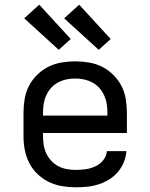

<svg xmlns="http://www.w3.org/2000/svg" viewBox="-20 -789 640 817"><path d="M302 8Q273 8 243.5 3Q214 -2 187.5 -15Q161 -28 139.5 -48.5Q118 -69 104.5 -95.5Q91 -122 85.5 -151Q80 -180 80 -210V-310Q80 -339 85 -368.5Q90 -398 103.5 -424Q117 -450 138.5 -471Q160 -492 186 -505Q212 -518 241.5 -523Q271 -528 300 -528Q329 -528 358.5 -523Q388 -518 414 -505Q440 -492 461.5 -471Q483 -450 496.5 -424Q510 -398 515 -368.5Q520 -339 520 -310V-223H163V-210Q163 -191 166 -172Q169 -153 177 -136Q185 -119 198.5 -104.5Q212 -90 228.5 -81.5Q245 -73 264 -69.5Q283 -66 302 -66Q324 -66 345 -69Q366 -72 385.5 -81Q405 -90 419 -107Q433 -124 435 -146H518Q516 -121 506.5 -98Q497 -75 481 -56.5Q465 -38 444 -25Q423 -12 399.5 -4.5Q376 3 351.5 5.5Q327 8 302 8ZM163 -297H437V-310Q437 -329 434 -347.5Q431 -366 423 -383.5Q415 -401 402.5 -415Q390 -429 373 -438Q356 -447 337.5 -451Q319 -455 300 -455Q281 -455 262.5 -451Q244 -447 227 -438Q210 -429 197.5 -415Q185 -401 177 -383.5Q169 -366 166 -347.5Q163 -329 163 -310ZM400 -577 253 -711 317 -769 451 -623ZM230 -577 83 -711 147 -769 281 -623Z"/></svg>

Font: Iosevka Meiseki Sans
Style: Regular
Weight: 400
Monospace: yes
Designer: Belleve Invis
Foundry: Belleve Invis
Version: Version 11.2.6; ttfautohint (v1.8.4)